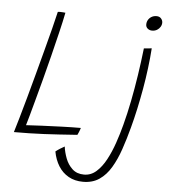

<svg xmlns="http://www.w3.org/2000/svg" viewBox="-59 -724 904 1004"><g transform="rotate(5 393.0 -222.0)"><path d="M31.5 -1Q40 -28.5 54 -77Q68 -125.5 84.8 -186.2Q101.5 -247 119 -312Q136.5 -377 153.2 -440.5Q170 -504 183.8 -557.8Q197.5 -611.5 205.5 -647Q208 -647.5 212 -647.8Q216 -648 219 -648Q226.5 -648 235 -647.2Q243.5 -646.5 245.5 -646Q236.5 -600.5 222.2 -541Q208 -481.5 191.8 -416.8Q175.5 -352 159 -289Q142.5 -226 128 -173.5Q115.5 -128 106.2 -93.8Q97 -59.5 91.5 -42.5Q122 -44.5 171.8 -46.8Q221.5 -49 276.5 -51Q331.5 -53 378.5 -53Q376.5 -46.5 374 -39.8Q371.5 -33 368.8 -26.8Q366 -20.5 363.5 -15.5Q310.5 -11.5 268.2 -9Q226 -6.5 189 -4.5Q149 -2.5 111.2 -1.8Q73.5 -1 31.5 -1ZM639 -77Q623 -16.5 604.2 38.2Q585.5 93 560.2 135.5Q535 178 499.5 202.2Q464 226.5 414 226.5Q370.5 226.5 338 208.2Q305.5 190 285 157.2Q264.5 124.5 256.5 81Q265 74 279 65Q293 56 303 51Q306.5 80 318.5 112Q330.5 144 354.2 166.2Q378 188.5 416 188.5Q452 188.5 480.2 163.5Q508.5 138.5 530.5 97.5Q552.5 56.5 569.2 7.8Q586 -41 598.5 -89Q614.5 -149.5 627.8 -216.8Q641 -284 651.8 -354.8Q662.5 -425.5 670.5 -496L711.5 -500Q708 -449.5 701.2 -395.2Q694.5 -341 684.8 -286Q675 -231 663.5 -178Q652 -125 639 -77ZM722 -670Q737.5 -670 746 -660.2Q754.5 -650.5 754.5 -638.5Q754.5 -627 748.2 -616.5Q742 -606 730.8 -599.2Q719.5 -592.5 705 -592.5Q691.5 -592.5 681.8 -600.5Q672 -608.5 672 -621.5Q672 -635.5 678.5 -646.2Q685 -657 696.2 -663.5Q707.5 -670 722 -670Z"/></g></svg>

Font: Grandstander Thin
Style: Italic
Weight: 100
Italic angle: -15°
Designer: Tyler Finck
Foundry: Etcetera Type Co
Version: Version 1.200